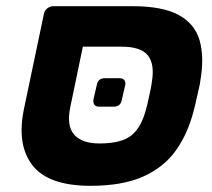

<svg xmlns="http://www.w3.org/2000/svg" viewBox="-20 -591 687 621"><path d="M273 10Q136 10 84.5 -57Q33 -124 58 -241L122 -546Q124 -557 133 -564Q142 -571 153 -571H407Q507 -571 559 -542Q611 -513 626 -459Q641 -405 628 -330Q627 -320 622.5 -301.5Q618 -283 614 -264Q610 -245 607 -235Q588 -159 548.5 -104Q509 -49 442 -19.5Q375 10 273 10ZM302 -127Q373 -127 405.5 -153.5Q438 -180 453 -240Q456 -250 459.5 -266.5Q463 -283 466.5 -299Q470 -315 471 -325Q481 -383 458.5 -411.5Q436 -440 374 -440H248L207 -243Q195 -184 220 -155.5Q245 -127 302 -127ZM300 -246Q290 -246 285.5 -252Q281 -258 282 -268L293 -316Q297 -338 319 -338H367Q377 -338 382 -332Q387 -326 385 -316L374 -268Q370 -246 348 -246Z"/></svg>

Font: Rubik
Style: Bold Italic
Weight: 700
Italic angle: -12°
Designer: Hubert and Fischer
Foundry: Hubert and Fischer
Version: Version 2.300;gftools[0.9.30]